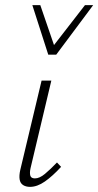

<svg xmlns="http://www.w3.org/2000/svg" viewBox="-20 -724 383 748"><path d="M97 4Q81 4 70 -3Q59 -10 56.5 -25Q54 -40 59 -62L142 -410H180L99 -69Q95 -51 98 -40Q101 -29 116 -29Q134 -29 155 -46.5Q176 -64 202 -91L218 -74Q185 -38 155 -17Q125 4 97 4ZM168 -511 180 -535 311 -704H343L199 -511ZM168 -511 106 -704H137L195 -535L199 -511Z"/></svg>

Font: Ysabeau Office ExtraLight
Style: Italic
Weight: 250
Italic angle: -12°
Designer: Christian Thalmann (Catharsis Fonts)
Version: Version 2.001;gftools[0.9.30]; featfreeze: tnum,lnum,ss02